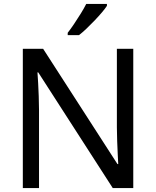

<svg xmlns="http://www.w3.org/2000/svg" viewBox="-20 -1030 800 984"><path d="M663 -66H558L176 -659H172Q174 -636 175.5 -604.5Q177 -573 178.5 -537.5Q180 -502 180 -465V-66H97V-780H201L582 -189H586Q585 -205 583.5 -237Q582 -269 580.5 -307Q579 -345 579 -377V-780H663ZM528 -1000Q519 -986 502 -966Q485 -946 464.5 -924.5Q444 -903 423.5 -883.5Q403 -864 385 -850H327V-862Q342 -881 359.5 -907Q377 -933 394 -960.5Q411 -988 422 -1010H528Z"/></svg>

Font: Noto Sans Malayalam UI
Style: Regular
Weight: 400
Designer: Jelle Bosma - Monotype Design Team
Foundry: Monotype Imaging Inc.
Version: Version 2.104